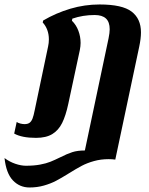

<svg xmlns="http://www.w3.org/2000/svg" viewBox="-107 -600 664 854"><path d="M-86.9 103Q-64.9 119.6 -39.1 128.4Q-13.2 137.2 8.3 137.2Q43.9 137.2 71.3 132.1Q98.6 127 117.4 119.4Q136.2 111.8 161.1 99.6Q191.9 84 214.8 76.7Q237.8 69.3 270.5 69.3L376 -430.2Q380.9 -454.6 380.9 -469.7Q380.9 -502 364.3 -517.6Q347.7 -533.2 314 -533.2Q261.2 -533.2 214.8 -517.1L212.9 -507.8Q231.9 -489.3 241.7 -463.1Q251.5 -437 251.5 -408.7Q251.5 -395 248 -377L196.8 -138.2Q185.5 -85.4 169.4 -53Q153.3 -20.5 125.7 -3.7Q98.1 13.2 53.2 13.2Q-9.8 13.2 -43.9 -5.9L-32.7 -57.6Q-27.3 -53.2 -16.6 -50.5Q-5.9 -47.9 2 -47.9Q16.6 -47.9 24.7 -54Q32.7 -60.1 37.6 -72.5Q42.5 -85 47.4 -109.9L106.9 -393.1Q110.4 -408.7 110.4 -424.8Q110.4 -447.3 103.3 -466.6Q96.2 -485.8 83 -500L85 -508.8Q142.6 -542.5 206.1 -561.3Q269.5 -580.1 335.9 -580.1Q437 -580.1 478.5 -548.3Q520 -516.6 520 -456.1Q520 -428.7 512.2 -392.1L405.8 109.9Q391.6 107.9 376.5 107.9Q341.3 107.9 310.8 116.5Q280.3 125 256.3 137.7Q232.4 150.4 198.7 171.4Q165 192.4 141.6 204.6Q118.2 216.8 88.4 225.3Q58.6 233.9 24.4 233.9Q-19.5 233.9 -49.6 202.4Q-79.6 170.9 -86.9 103Z"/></svg>

Font: Pattaya
Style: Regular
Weight: 400
Designer: Pablo Impallari / Thai characters Designed by Thanarat Vachiruckul and Suppakit Chalermlarp
Foundry: Pablo Impallari
Version: Version 2.000